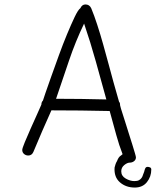

<svg xmlns="http://www.w3.org/2000/svg" viewBox="-20 -717 711 863"><path d="M660 45Q660 77 640.5 101.5Q621 126 586 126Q546 126 519 102.5Q492 79 495 36L499 22Q501 15 506 7Q509 -1 513 -7.5Q517 -14 525 -19Q528 -22 531 -24Q515 -65 503 -109Q488 -164 473 -218Q342 -221 211 -221Q169 -128 130 -34Q123 -18 107 -18Q96 -18 88 -25Q80 -32 80 -43Q80 -50 91.5 -78Q103 -106 118 -139.5Q133 -173 147 -204Q161 -235 166 -247Q166 -258 173 -265Q174 -269 184.5 -299.5Q195 -330 210.5 -373.5Q226 -417 244.5 -468Q263 -519 281.5 -563.5Q300 -608 315.5 -640.5Q331 -673 341 -680Q349 -697 364 -697Q382 -697 390 -680Q403 -649 417 -606Q431 -563 444 -516.5Q457 -470 469 -425.5Q481 -381 490 -348L515 -260Q520 -254 519.5 -249.5Q519 -245 521 -239Q523 -230 529.5 -210.5Q536 -191 543.5 -166.5Q551 -142 559.5 -115.5Q568 -89 575 -66.5Q582 -44 586.5 -28.5Q591 -13 591 -10Q591 1 582.5 7.5Q574 14 563 14Q552 14 538.5 25Q525 36 525 53Q525 74 545 85.5Q565 97 584 97Q597 97 604.5 93Q612 89 616.5 82.5Q621 76 623 68L628 55Q630 46 633 39.5Q636 33 644 33Q649 33 654.5 35.5Q660 38 660 45ZM458 -270Q434 -357 410.5 -441.5Q387 -526 358 -611Q319 -530 290 -444Q261 -358 232 -273Q345 -273 458 -270Z"/></svg>

Font: Wynona
Style: Regular
Weight: 400
Italic angle: -12°
Designer: Kanati
Foundry: Kanati and Michael Everson
Version: Version 2.000